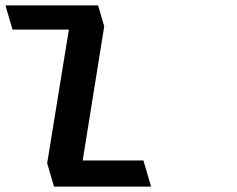

<svg xmlns="http://www.w3.org/2000/svg" viewBox="-156 -687 874 707"><path d="M42.8 0H400.3L372.2 -96H148.5L227.8 -590L205.3 -667H-135.9L-109.9 -578H97.6L17.7 -86Z"/></svg>

Font: Din Kursivschrift
Style: BreitLeft
Weight: 400
Version: Version 1.089